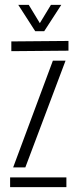

<svg xmlns="http://www.w3.org/2000/svg" viewBox="-20 -768 319 788"><path d="M21.5 0V-40H252.5V0ZM26.5 -558V-598L261 -600V-560ZM34 -81 197 -519H249L84 -81ZM124.5 -640 55 -748H98L143.5 -673L189 -748H231.5L161.5 -640Z"/></svg>

Font: Big Shoulders Stencil Text ExtraLight
Style: Regular
Weight: 250
Version: Version 2.001